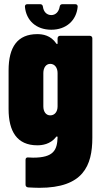

<svg xmlns="http://www.w3.org/2000/svg" viewBox="-20 -688 488 917"><path d="M225 -546C296 -546 345 -590 351 -656C351 -664 347 -668 339 -668H278C271 -668 266 -664 265 -656C261 -632 246 -616 225 -616C203 -616 188 -632 185 -656C184 -664 179 -668 172 -668H111C103 -668 99 -664 99 -656C105 -590 153 -546 225 -546ZM255 -505V-481C255 -477 252 -476 249 -480C222 -520 183 -525 158 -525C64 -525 21 -464 21 -352V-167C21 -61 61 6 158 6C180 6 220 2 248 -34C251 -38 255 -37 255 -32C253 28 237 65 138 65C131 65 123 64 115 64C107 63 102 67 102 75V194C102 201 106 206 114 207C133 208 151 209 168 209C377 209 421 104 421 -30V-505C421 -512 416 -517 409 -517H267C260 -517 255 -512 255 -505ZM220 -137C200 -137 187 -154 187 -180V-339C187 -365 200 -383 220 -383C241 -383 255 -365 255 -339V-180C255 -154 241 -137 220 -137Z"/></svg>

Font: Barlow Condensed ExtraBold
Style: Regular
Weight: 800
Width: 3
Designer: Jeremy Tribby
Foundry: Tribby Type
Version: Version 1.422;hotconv 1.0.109;makeotfexe 2.5.65596